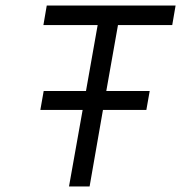

<svg xmlns="http://www.w3.org/2000/svg" viewBox="-20 -670 651 690"><path d="M137 -343H289L331 -580H136L148 -650H611L599 -580H404L362 -343H518L506 -275H350L302 0H228L277 -275H125Z"/></svg>

Font: Overused Grotesk
Style: Italic
Weight: 400
Italic angle: -10°
Version: Version 0.003